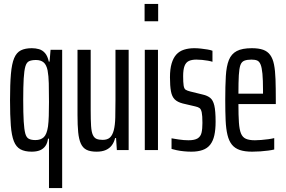

<svg xmlns="http://www.w3.org/2000/svg" viewBox="-20 -763 1452 976"><path d="M229 193V-58H224Q221 -35 210.5 -20.5Q200 -6 183 1Q166 8 141 8Q106 8 84 -4Q62 -16 50.5 -45Q39 -74 35 -125Q31 -176 31 -254Q31 -335 35.5 -387Q40 -439 52 -467.5Q64 -496 86 -507Q108 -518 142 -518Q161 -518 178.5 -513Q196 -508 209 -493Q222 -478 228 -450H232L237 -510H296V193ZM160 -51Q187 -51 202.5 -65.5Q218 -80 224 -120Q227 -142 228 -174Q229 -206 229 -245Q229 -301 228 -339.5Q227 -378 222 -405Q216 -434 201.5 -446Q187 -458 163 -458Q141 -458 128 -452Q115 -446 109 -425.5Q103 -405 100.5 -364Q98 -323 98 -255Q98 -187 100.5 -146Q103 -105 108.5 -84.5Q114 -64 126.5 -57.5Q139 -51 160 -51Z M471 8Q439 8 420 -1.5Q401 -11 391 -33Q381 -55 377.5 -90.5Q374 -126 374 -178V-510H441V-203Q441 -153 443 -122.5Q445 -92 452 -77Q459 -62 471 -57Q483 -52 502 -52Q526 -52 539 -64Q552 -76 558.5 -101.5Q565 -127 566 -165.5Q567 -204 567 -255V-510H634V0H574L570 -61H565Q560 -40 548.5 -24.5Q537 -9 518 -0.5Q499 8 471 8Z M715 -655V-743H784V-655ZM716 0V-510H783V0Z M953 8Q934 8 914 6Q894 4 878 0.5Q862 -3 852 -6V-60Q857 -59 866.5 -57.5Q876 -56 888.5 -54Q901 -52 914 -51Q927 -50 938 -50Q969 -50 984.5 -59.5Q1000 -69 1004.5 -88.5Q1009 -108 1009 -138Q1009 -175 1005.5 -191.5Q1002 -208 994.5 -213.5Q987 -219 973 -222L909 -237Q882 -244 868 -258Q854 -272 849 -299Q844 -326 844 -370Q844 -412 852.5 -440.5Q861 -469 876.5 -486Q892 -503 915.5 -510.5Q939 -518 968 -518Q984 -518 1001.5 -516Q1019 -514 1034.5 -511.5Q1050 -509 1060 -505V-449Q1051 -452 1037 -454.5Q1023 -457 1007.5 -458.5Q992 -460 978 -460Q955 -460 940 -453Q925 -446 918 -427.5Q911 -409 911 -376Q911 -344 913.5 -328Q916 -312 923.5 -307Q931 -302 947 -298L1012 -282Q1034 -277 1048.5 -265.5Q1063 -254 1069.5 -226.5Q1076 -199 1076 -144Q1076 -104 1069.5 -75Q1063 -46 1048.5 -27.5Q1034 -9 1010 -0.5Q986 8 953 8Z M1262 8Q1224 8 1199 -0.5Q1174 -9 1159 -27.5Q1144 -46 1136.5 -76.5Q1129 -107 1127 -150.5Q1125 -194 1125 -254Q1125 -326 1128 -376.5Q1131 -427 1143.5 -458Q1156 -489 1183.5 -503.5Q1211 -518 1260 -518Q1295 -518 1317.5 -510Q1340 -502 1353.5 -483.5Q1367 -465 1373 -434.5Q1379 -404 1380.5 -360Q1382 -316 1382 -255V-234H1192Q1192 -176 1194.5 -140Q1197 -104 1205 -84.5Q1213 -65 1230 -57.5Q1247 -50 1276 -50Q1289 -50 1308 -51.5Q1327 -53 1345 -55.5Q1363 -58 1374 -61V-3Q1362 0 1343.5 2.5Q1325 5 1303.5 6.5Q1282 8 1262 8ZM1317 -267V-303Q1317 -357 1314 -388.5Q1311 -420 1304.5 -435.5Q1298 -451 1287 -455.5Q1276 -460 1258 -460Q1236 -460 1222 -454.5Q1208 -449 1202 -432Q1196 -415 1194 -380.5Q1192 -346 1192 -287H1337Z"/></svg>

Font: Saira UltraCondensed Medium
Style: Regular
Weight: 500
Width: 1
Designer: Hector Gatti with collaboration of the Omnibus-Type team
Foundry: Omnibus-Type
Version: Version 1.101